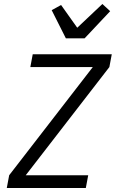

<svg xmlns="http://www.w3.org/2000/svg" viewBox="-20 -942 590 962"><path d="M14 0 26 -64 445 -606H132L144 -670H540L528 -606L109 -64H422L410 0ZM310 -750 239 -891 286 -917 367 -803 493 -922 532 -886 404 -750Z"/></svg>

Font: Lode
Style: Italic
Weight: 400
Italic angle: -11°
Monospace: yes
Designer: Belleve Invis
Foundry: Belleve Invis
Version: Version 29.2.0; ttfautohint (v1.8.3)